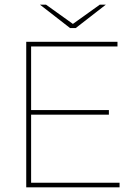

<svg xmlns="http://www.w3.org/2000/svg" viewBox="-20 -807 578 827"><path d="M495 -20V0H93V-627H486V-607H114V-333H449V-313H114V-20ZM152 -787H178L294 -704L410 -787H436L306 -686H282Z"/></svg>

Font: Blinker Thin
Style: Regular
Weight: 100
Designer: Juergen Huber
Foundry: supertype
Version: Version 1.017;hotconv 1.0.117;makeotfexe 2.5.65602